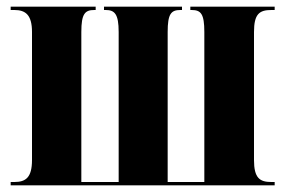

<svg xmlns="http://www.w3.org/2000/svg" viewBox="-20 -556 856 576"><path d="M12 0H804V-10H794C759 -10 742 -22 742 -76V-460C742 -514 758 -526 794 -526H804V-536H551V-526H555C583 -526 593 -514 593 -460V-10H483V-460C483 -514 493 -526 521 -526H526V-536H292V-526H297C324 -526 336 -514 336 -460V-10H224V-460C224 -515 235 -526 263 -526H267V-536H12V-526H23C57 -526 76 -511 76 -460V-76C76 -23 57 -10 23 -10H12Z"/></svg>

Font: Noto Serif Display ExtraCondensed ExtraBold
Style: Regular
Weight: 800
Width: 2
Designer: Monotype Design Team
Foundry: Monotype Imaging Inc.
Version: Version 2.009